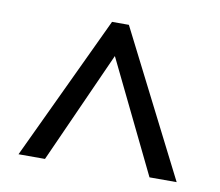

<svg xmlns="http://www.w3.org/2000/svg" viewBox="-56 -875 631 550"><g transform="rotate(10 260.0 -600.0)"><path d="M30 -390 228 -810H277L490 -390H411L253 -715L107 -390Z"/></g></svg>

Font: Noto Sans Telugu UI SemiCondensed
Style: Regular
Weight: 400
Width: 4
Designer: Jelle Bosma - Monotype Design Team
Foundry: Monotype Imaging Inc.
Version: Version 2.005; ttfautohint (v1.8.4.7-5d5b)